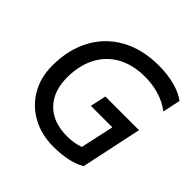

<svg xmlns="http://www.w3.org/2000/svg" viewBox="-197 -957 1150 1150"><g transform="rotate(45 377.5 -382.5)"><path d="M64 -326Q64 -462 119 -564Q174 -666 276 -722Q378 -778 516 -778Q589 -778 650.5 -762Q712 -746 753 -715L729 -602Q638 -672 503 -672Q402 -672 328.5 -631Q255 -590 216 -515Q177 -440 177 -338Q177 -223 242 -156Q307 -89 427 -89Q486 -89 534 -107L580 -319H398L420 -420H705L623 -33Q545 13 411 13Q312 13 233 -29.5Q154 -72 109 -149Q64 -226 64 -326Z"/></g></svg>

Font: Application Medium
Style: Italic
Weight: 500
Italic angle: -12°
Designer: Wei Huang
Foundry: Wei Huang
Version: Version 0.012